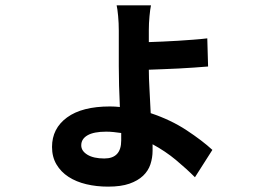

<svg xmlns="http://www.w3.org/2000/svg" viewBox="-20 -625 996 716"><path d="M432 -129Q418 -131 404 -132.5Q390 -134 376 -134Q330 -134 306.5 -120.5Q283 -107 283 -83Q283 -62 306 -48Q329 -34 369 -34Q432 -34 432 -101ZM707 36Q675 4 636 -28.5Q597 -61 549 -87V-63Q549 -37 541 -12.5Q533 12 513.5 30.5Q494 49 462.5 60Q431 71 383 71Q340 71 302 62Q264 53 235.5 34.5Q207 16 190.5 -12Q174 -40 174 -77Q174 -146 230 -187Q286 -228 390 -228Q399 -228 408.5 -227.5Q418 -227 427 -226Q425 -266 424 -306Q423 -346 423 -378V-511Q423 -539 420.5 -565.5Q418 -592 415 -605H543Q540 -591 537.5 -564.5Q535 -538 535 -512V-468Q559 -469 587 -470Q615 -471 644 -473Q673 -475 701 -477Q729 -479 753 -482L756 -377Q732 -375 703.5 -373Q675 -371 645.5 -369.5Q616 -368 587.5 -367Q559 -366 535 -365Q535 -335 537.5 -291.5Q540 -248 542 -203Q617 -178 675.5 -139.5Q734 -101 772 -66Z"/></svg>

Font: Kinto Sans
Style: Bold
Weight: 700
Designer: Authors: Ryoko NISHIZUKA  (kana & ideographs); Paul D. Hunt (Latin, Greek & Cyrillic); Wenlong ZHANG  (bopomofo); Sandol
Foundry: Adobe Systems Incorporated, ookami Inc.
Version: Version 0.001